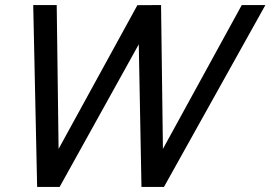

<svg xmlns="http://www.w3.org/2000/svg" viewBox="-20 -740 1070 760"><path d="M127 0H216L529.3 -564.5L540 0H629L1030.5 -720H937L624.9 -150.5L617.5 -720L523.8 -719.5L211.9 -150.5L204.5 -720H111.5Z"/></svg>

Font: Manrope
Style: MediumItalic
Weight: 500
Italic angle: -15°
Designer: Mikhail Sharanda
Foundry: Mikhail Sharanda
Version: Version 4.502;hotconv 1.0.109;makeotfexe 2.5.65596